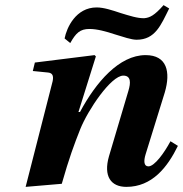

<svg xmlns="http://www.w3.org/2000/svg" viewBox="-20 -717 714 749"><path d="M232 -567 254 -549C276 -588 292 -604 329 -604C359 -604 395 -594 428 -583C461 -573 492 -562 513 -562C586 -562 608 -620 640 -684L618 -697C582 -656 564 -648 543 -646C517 -645 484 -656 451 -666C418 -677 385 -688 357 -688C276 -688 240 -609 232 -567ZM80 12 221 0C250 -102 270 -155 293 -213C323 -288 413 -422 461 -422C492 -422 490 -393 481 -363L405 -107C383 -30 412 12 473 12C573 12 633 -64 674 -148L645 -166C621 -121 583 -68 559 -68C541 -68 540 -89 548 -115L623 -357C646 -436 632 -502 548 -502C445 -502 354 -396 292 -280H286L354 -497L349 -502L116 -473L108 -440L168 -434C187 -432 191 -418 183 -391Z"/></svg>

Font: Heuristica
Style: Bold Italic
Weight: 700
Italic angle: -13°
Version: Version 1.0.1